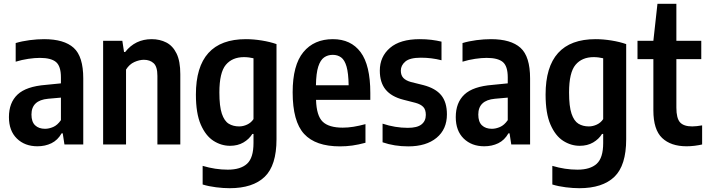

<svg xmlns="http://www.w3.org/2000/svg" viewBox="-20 -760 3723 1010"><path d="M177 9.5Q110.5 9.5 68.8 -31.2Q27 -72 27 -144Q27 -220 72.5 -262.8Q118 -305.5 220.5 -313.5L300.5 -321.5V-353Q300.5 -412 274.5 -433.8Q248.5 -455.5 190 -455.5Q162.5 -455.5 128.8 -450.5Q95 -445.5 62.5 -435.5V-533.5Q95.5 -543.5 135.8 -548.8Q176 -554 212 -554Q317 -554 367.5 -508.5Q418 -463 418 -347.5V0H319L310 -58.5H304Q283.5 -22.5 250.5 -6.5Q217.5 9.5 177 9.5ZM145.5 -157.5Q145.5 -119 164.8 -100.8Q184 -82.5 217 -82.5Q237.5 -82.5 259.8 -92Q282 -101.5 300.5 -128V-246.5L233 -240.5Q145.5 -232.5 145.5 -157.5Z M522.5 0V-545.5H623.5L632.5 -486.5H638.5Q691.5 -554 778 -554Q820.5 -554 854.8 -536.5Q889 -519 908.8 -478.5Q928.5 -438 928.5 -369.5V0H808V-361Q808 -409.5 788.2 -427.5Q768.5 -445.5 737 -445.5Q713.5 -445.5 687 -433.8Q660.5 -422 643 -394V0Z M1188 230Q1155 230 1116.8 225.2Q1078.5 220.5 1046 210.5V112.5Q1113 132.5 1178 132.5Q1245.5 132.5 1279.5 101.5Q1313.5 70.5 1313.5 -7.5V-55.5H1307.5Q1290.5 -28 1260.5 -10.5Q1230.5 7 1190 7Q1144 7 1103 -19.2Q1062 -45.5 1036.2 -104.5Q1010.5 -163.5 1010.5 -262.5Q1010.5 -554 1273.5 -554Q1313.5 -554 1357 -547Q1400.5 -540 1434.5 -528V-27.5Q1434.5 110.5 1372.2 170.2Q1310 230 1188 230ZM1238 -95Q1259.5 -95 1280.2 -104.8Q1301 -114.5 1313.5 -133.5V-453.5Q1303.5 -456 1289.8 -457.8Q1276 -459.5 1263.5 -459.5Q1202 -459.5 1168 -419Q1134 -378.5 1134 -273.5Q1134 -200.5 1147 -162Q1160 -123.5 1183.2 -109.2Q1206.5 -95 1238 -95Z M1768.5 10Q1640 10 1579.8 -55.5Q1519.5 -121 1519.5 -274.5Q1519.5 -417.5 1575.8 -485.8Q1632 -554 1731 -554Q1826 -554 1877 -485.5Q1928 -417 1928 -271V-234.5H1642.5Q1645 -151 1677.5 -119.8Q1710 -88.5 1783 -88.5Q1810.5 -88.5 1839.8 -93.2Q1869 -98 1902.5 -107V-9Q1865.5 1 1833.8 5.5Q1802 10 1768.5 10ZM1730.5 -471.5Q1704.5 -471.5 1685 -458Q1665.5 -444.5 1654.2 -409.8Q1643 -375 1642 -311.5H1814Q1813 -375 1803 -409.8Q1793 -444.5 1774.5 -458Q1756 -471.5 1730.5 -471.5Z M2127.5 10Q2054.5 10 1992.5 -11.5V-109.5Q2058.5 -87.5 2125.5 -87.5Q2174.5 -87.5 2197.2 -105.5Q2220 -123.5 2220 -155.5Q2220 -183.5 2206.5 -197.5Q2193 -211.5 2166 -219L2101.5 -235.5Q2039 -251.5 2008.5 -288.8Q1978 -326 1978 -388.5Q1978 -462 2031.5 -508Q2085 -554 2188 -554Q2221 -554 2249.2 -550.5Q2277.5 -547 2302.5 -541V-443Q2250.5 -456.5 2194 -456.5Q2136 -456.5 2112.2 -436.2Q2088.5 -416 2088.5 -388.5Q2088.5 -364 2101.8 -350Q2115 -336 2142 -328.5L2206.5 -312.5Q2271.5 -295.5 2301.2 -258.8Q2331 -222 2331 -158.5Q2331 -80 2276.5 -35Q2222 10 2127.5 10Z M2527.5 9.5Q2461 9.5 2419.2 -31.2Q2377.5 -72 2377.5 -144Q2377.5 -220 2423 -262.8Q2468.5 -305.5 2571 -313.5L2651 -321.5V-353Q2651 -412 2625 -433.8Q2599 -455.5 2540.5 -455.5Q2513 -455.5 2479.2 -450.5Q2445.5 -445.5 2413 -435.5V-533.5Q2446 -543.5 2486.2 -548.8Q2526.5 -554 2562.5 -554Q2667.5 -554 2718 -508.5Q2768.5 -463 2768.5 -347.5V0H2669.5L2660.5 -58.5H2654.5Q2634 -22.5 2601 -6.5Q2568 9.5 2527.5 9.5ZM2496 -157.5Q2496 -119 2515.2 -100.8Q2534.5 -82.5 2567.5 -82.5Q2588 -82.5 2610.2 -92Q2632.5 -101.5 2651 -128V-246.5L2583.5 -240.5Q2496 -232.5 2496 -157.5Z M3027.5 230Q2994.5 230 2956.2 225.2Q2918 220.5 2885.5 210.5V112.5Q2952.5 132.5 3017.5 132.5Q3085 132.5 3119 101.5Q3153 70.5 3153 -7.5V-55.5H3147Q3130 -28 3100 -10.5Q3070 7 3029.5 7Q2983.5 7 2942.5 -19.2Q2901.5 -45.5 2875.8 -104.5Q2850 -163.5 2850 -262.5Q2850 -554 3113 -554Q3153 -554 3196.5 -547Q3240 -540 3274 -528V-27.5Q3274 110.5 3211.8 170.2Q3149.5 230 3027.5 230ZM3077.5 -95Q3099 -95 3119.8 -104.8Q3140.5 -114.5 3153 -133.5V-453.5Q3143 -456 3129.2 -457.8Q3115.5 -459.5 3103 -459.5Q3041.5 -459.5 3007.5 -419Q2973.5 -378.5 2973.5 -273.5Q2973.5 -200.5 2986.5 -162Q2999.5 -123.5 3022.8 -109.2Q3046 -95 3077.5 -95Z M3591.5 9.5Q3509 9.5 3463 -34.2Q3417 -78 3417 -179.5V-449H3333.5V-545.5H3417L3438.5 -740H3538V-545.5H3669V-449H3538V-194Q3538 -137.5 3557.5 -116.2Q3577 -95 3621.5 -95Q3633 -95 3645.8 -96.5Q3658.5 -98 3673.5 -100.5V0Q3656 4 3634.2 6.8Q3612.5 9.5 3591.5 9.5Z"/></svg>

Font: Encode Sans Condensed Condensed SemiBold
Style: Regular
Weight: 600
Width: 3
Designer: Multiple Designers
Foundry: Impallari Type
Version: Version 3.000; ttfautohint (v1.8.3) -l 8 -r 50 -G 200 -x 14 